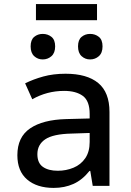

<svg xmlns="http://www.w3.org/2000/svg" viewBox="-20 -910 640 940"><path d="M243 10Q161 10 113 -31Q65 -72 65 -150Q65 -239 127.5 -281.5Q190 -324 304 -327L419 -330V-352Q419 -416 385.5 -440.5Q352 -465 294 -465Q210 -465 138 -424L103 -502Q143 -522 192 -535.5Q241 -549 301 -549Q406 -549 461 -503.5Q516 -458 516 -362V0H434L422 -73H418Q383 -29 339.5 -9.5Q296 10 243 10ZM263 -74Q304 -74 340 -89Q376 -104 397.5 -135.5Q419 -167 419 -215V-259L330 -256Q240 -254 201.5 -228Q163 -202 163 -155Q163 -112 190 -93Q217 -74 263 -74ZM421 -619Q397 -619 379.5 -635Q362 -651 362 -683Q362 -715 379.5 -729.5Q397 -744 421 -744Q446 -744 464 -729.5Q482 -715 482 -683Q482 -651 464 -635Q446 -619 421 -619ZM189 -619Q165 -619 147.5 -635Q130 -651 130 -683Q130 -715 147.5 -729.5Q165 -744 189 -744Q214 -744 232 -729.5Q250 -715 250 -683Q250 -651 232 -635Q214 -619 189 -619ZM156 -811V-890H455V-811Z"/></svg>

Font: Noto Sans Mono Medium
Style: Regular
Weight: 500
Designer: Monotype Design Team
Foundry: Monotype Imaging Inc.
Version: Version 2.014